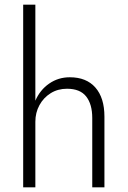

<svg xmlns="http://www.w3.org/2000/svg" viewBox="-20 -800 545 820"><path d="M374 -296V0H426V-302Q426 -382 387.5 -426Q349 -470 278 -470Q229 -470 190 -443Q151 -416 131 -370V-780H79V0H131V-280Q131 -319 148.5 -351Q166 -383 196.5 -402Q227 -421 266 -421Q322 -421 348 -388Q374 -355 374 -296Z"/></svg>

Font: Jost-300-LightPL
Style: Regular
Weight: 300
Version: Version 3.300; ttfautohint (v0.97) -l 8 -r 50 -G 200 -x 14 -